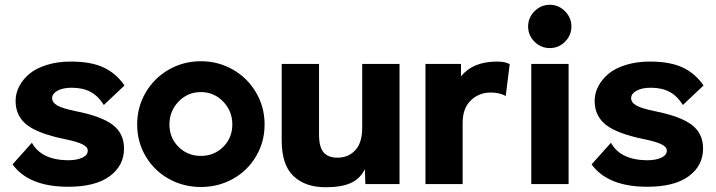

<svg xmlns="http://www.w3.org/2000/svg" viewBox="-20 -766 2979 799"><path d="M264.2 11.2Q99.6 11.2 32.2 -82L112.8 -171.9Q151.9 -100.6 262.2 -99.1Q299.8 -99.1 322.5 -109.9Q345.2 -120.6 345.2 -139.2Q345.2 -154.8 322.5 -165.8Q299.8 -176.8 250 -187Q139.2 -209.5 92 -246.3Q44.9 -283.2 44.9 -346.2Q44.9 -377.4 59.8 -406.5Q74.7 -435.5 102.3 -458.7Q129.9 -481.9 174.8 -495.8Q219.7 -509.8 274.9 -509.8Q358.9 -509.8 411.4 -485.1Q463.9 -460.4 498 -410.2L412.1 -329.1Q389.6 -365.7 357.4 -383.3Q325.2 -400.9 278.8 -400.9Q240.7 -400.9 218.8 -388.2Q196.8 -375.5 196.8 -357.9Q196.8 -339.4 218.8 -326.9Q240.7 -314.5 295.9 -303.2Q401.9 -282.2 449 -246.6Q496.1 -210.9 496.1 -147.9Q496.1 -76.7 436.5 -32.7Q377 11.2 264.2 11.2Z M586.4 -115.2Q550.8 -175.3 550.8 -248Q550.8 -320.8 586.4 -381.3Q622.1 -441.9 682.9 -476.6Q743.7 -511.2 815.9 -511.2Q888.2 -511.2 949 -476.6Q1009.8 -441.9 1045.4 -381.3Q1081.1 -320.8 1081.1 -248Q1081.1 -175.3 1045.4 -115.2Q1009.8 -55.2 949 -21.5Q888.2 12.2 815.9 12.2Q743.7 12.2 682.9 -21.5Q622.1 -55.2 586.4 -115.2ZM723.1 -343.3Q685.1 -303.7 685.1 -248Q685.1 -192.4 722.9 -154.8Q760.7 -117.2 815.9 -117.2Q871.1 -117.2 908.9 -154.8Q946.8 -192.4 946.8 -248Q946.8 -303.7 908.7 -343.3Q870.6 -382.8 815.9 -382.8Q761.2 -382.8 723.1 -343.3Z M1335.4 13.2Q1250 13.2 1201.2 -33.4Q1152.3 -80.1 1152.3 -181.2V-500H1307.6V-207Q1307.6 -153.8 1326.7 -131.8Q1345.7 -109.9 1384.3 -109.9Q1430.2 -109.9 1458.7 -141.1Q1487.3 -172.4 1487.3 -233.9V-500H1642.6V0H1500.5L1498.5 -62Q1478.5 -22 1439.7 -4.4Q1400.9 13.2 1335.4 13.2Z M2048.3 -509.8Q2083.5 -509.8 2101.1 -499L2084.5 -366.2Q2061 -380.9 2021.5 -380.9Q1973.1 -380.9 1939.2 -348.1Q1905.3 -315.4 1905.3 -254.9V0H1750.5V-500H1898.4V-448.2Q1947.8 -509.8 2048.3 -509.8Z M2268.1 -565.9Q2231 -565.9 2204.3 -592.5Q2177.7 -619.1 2177.7 -655.8Q2177.7 -692.4 2204.3 -719.2Q2231 -746.1 2268.1 -746.1Q2304.7 -746.1 2331.3 -719.2Q2357.9 -692.4 2357.9 -655.8Q2357.9 -619.1 2331.3 -592.5Q2304.7 -565.9 2268.1 -565.9ZM2190.9 0V-500H2346.2V0Z M2673.8 11.2Q2509.3 11.2 2441.9 -82L2522.5 -171.9Q2561.5 -100.6 2671.9 -99.1Q2709.5 -99.1 2732.2 -109.9Q2754.9 -120.6 2754.9 -139.2Q2754.9 -154.8 2732.2 -165.8Q2709.5 -176.8 2659.7 -187Q2548.8 -209.5 2501.7 -246.3Q2454.6 -283.2 2454.6 -346.2Q2454.6 -377.4 2469.5 -406.5Q2484.4 -435.5 2512 -458.7Q2539.6 -481.9 2584.5 -495.8Q2629.4 -509.8 2684.6 -509.8Q2768.6 -509.8 2821 -485.1Q2873.5 -460.4 2907.7 -410.2L2821.8 -329.1Q2799.3 -365.7 2767.1 -383.3Q2734.9 -400.9 2688.5 -400.9Q2650.4 -400.9 2628.4 -388.2Q2606.4 -375.5 2606.4 -357.9Q2606.4 -339.4 2628.4 -326.9Q2650.4 -314.5 2705.6 -303.2Q2811.5 -282.2 2858.6 -246.6Q2905.8 -210.9 2905.8 -147.9Q2905.8 -76.7 2846.2 -32.7Q2786.6 11.2 2673.8 11.2Z"/></svg>

Font: Human Sans
Style: Bold
Weight: 700
Designer: Tim Radville
Foundry: Continuum
Version: Version 1.000;FEAKit 1.0